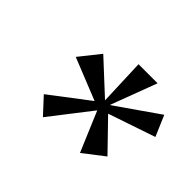

<svg xmlns="http://www.w3.org/2000/svg" viewBox="-81 -888 612 612"><g transform="rotate(45 225.5 -581.5)"><path d="M317 -417 260 -552 153 -414 103 -468 233 -567 91 -624 146 -693 255 -592 249 -749H335L276 -592L421 -693L451 -623L292 -569L387 -471Z"/></g></svg>

Font: Cabin
Style: SemiBold Italic
Weight: 600
Designer: Pablo Impallari
Foundry: Pablo Impallari. www.impallari.com Igino Marini. www.ikern.com
Version: Version 1.005